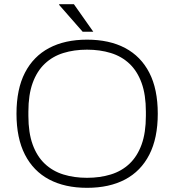

<svg xmlns="http://www.w3.org/2000/svg" viewBox="-20 -888 835 920"><path d="M397 12Q291 12 215.5 -28Q140 -68 99.5 -147Q59 -226 59 -343Q59 -461 99.5 -539.5Q140 -618 215.5 -658Q291 -698 397 -698Q504 -698 579.5 -658Q655 -618 695.5 -539.5Q736 -461 736 -343Q736 -226 695.5 -147Q655 -68 579.5 -28Q504 12 397 12ZM397 -36Q459 -36 511 -52Q563 -68 600.5 -103.5Q638 -139 658.5 -195.5Q679 -252 679 -333V-353Q679 -434 658.5 -490.5Q638 -547 600.5 -582.5Q563 -618 511 -634Q459 -650 397 -650Q335 -650 283.5 -634Q232 -618 194.5 -582.5Q157 -547 136.5 -490.5Q116 -434 116 -353V-333Q116 -252 136.5 -195.5Q157 -139 194.5 -103.5Q232 -68 283.5 -52Q335 -36 397 -36ZM427 -736H376L263 -865L264 -868H334Z"/></svg>

Font: Archivo SemiBold Thin
Style: Regular
Weight: 250
Version: Version 2.001